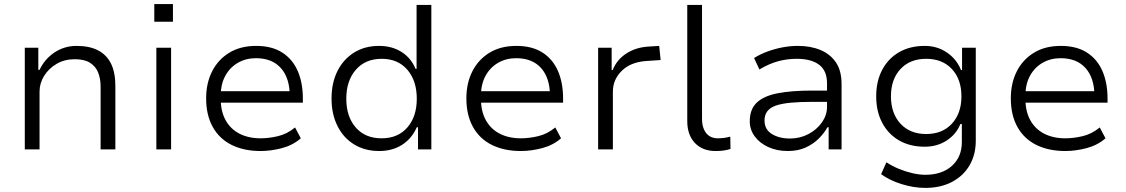

<svg xmlns="http://www.w3.org/2000/svg" viewBox="-20 -729 5495 937"><path d="M101 0V-496H167V-388H173Q198 -441 246 -473Q294 -505 354 -505Q417 -505 459 -483Q501 -461 522 -418Q543 -375 543 -310V0H471V-306Q471 -345 459 -375Q447 -405 419.5 -422.5Q392 -440 345 -440Q295 -440 256.5 -417.5Q218 -395 195.5 -359Q173 -323 173 -282V0Z M733 -623V-709H824V-623ZM743 0V-496H815V0Z M1252 8Q1171 8 1111 -21.5Q1051 -51 1018.5 -109Q986 -167 986 -249Q986 -323 1015 -380.5Q1044 -438 1098.5 -471.5Q1153 -505 1230 -505Q1307 -505 1357.5 -472.5Q1408 -440 1433 -382.5Q1458 -325 1458 -248V-228H1037V-284H1416L1394 -261Q1394 -348 1351 -396.5Q1308 -445 1229 -445Q1180 -445 1141 -422.5Q1102 -400 1079.5 -359Q1057 -318 1057 -259V-249Q1057 -186 1081 -142.5Q1105 -99 1149 -76.5Q1193 -54 1252 -54Q1292 -54 1336.5 -64.5Q1381 -75 1420 -107L1448 -54Q1409 -20 1355.5 -6Q1302 8 1252 8Z M1831 8Q1761 8 1708.5 -24Q1656 -56 1627 -114Q1598 -172 1598 -248Q1598 -325 1627 -382.5Q1656 -440 1708 -472.5Q1760 -505 1830 -505Q1893 -505 1939.5 -475.5Q1986 -446 2008 -393H2013V-705H2085V0H2020V-108H2014Q1990 -53 1942.5 -22.5Q1895 8 1831 8ZM1842 -54Q1922 -54 1968 -107Q2014 -160 2014 -247Q2014 -335 1968 -388.5Q1922 -442 1843 -442Q1763 -442 1716.5 -388.5Q1670 -335 1670 -247Q1670 -160 1716 -107Q1762 -54 1842 -54Z M2522 8Q2441 8 2381 -21.5Q2321 -51 2288.5 -109Q2256 -167 2256 -249Q2256 -323 2285 -380.5Q2314 -438 2368.5 -471.5Q2423 -505 2500 -505Q2577 -505 2627.5 -472.5Q2678 -440 2703 -382.5Q2728 -325 2728 -248V-228H2307V-284H2686L2664 -261Q2664 -348 2621 -396.5Q2578 -445 2499 -445Q2450 -445 2411 -422.5Q2372 -400 2349.5 -359Q2327 -318 2327 -259V-249Q2327 -186 2351 -142.5Q2375 -99 2419 -76.5Q2463 -54 2522 -54Q2562 -54 2606.5 -64.5Q2651 -75 2690 -107L2718 -54Q2679 -20 2625.5 -6Q2572 8 2522 8Z M2899 0V-496H2965V-387H2970Q2990 -438 3037.5 -468.5Q3085 -499 3149 -502L3197 -505L3204 -436L3130 -431Q3056 -425 3013.5 -382.5Q2971 -340 2971 -282V0Z M3472 8Q3409 8 3371.5 -31Q3334 -70 3334 -138V-705H3406V-148Q3406 -119 3415.5 -97.5Q3425 -76 3442 -65Q3459 -54 3483 -54Q3498 -54 3513 -56Q3528 -58 3544 -62L3545 -2Q3529 3 3512 5.5Q3495 8 3472 8Z M3825 8Q3772 8 3730 -11Q3688 -30 3663.5 -63Q3639 -96 3639 -137Q3639 -196 3673.5 -228.5Q3708 -261 3776 -274Q3844 -287 3943 -287H4030V-232H3946Q3886 -232 3841.5 -228Q3797 -224 3768.5 -214.5Q3740 -205 3725.5 -187Q3711 -169 3711 -141Q3711 -97 3747 -75Q3783 -53 3835 -53Q3884 -53 3925 -74.5Q3966 -96 3991 -131.5Q4016 -167 4016 -207V-323Q4016 -384 3977.5 -413Q3939 -442 3868 -442Q3821 -442 3777 -430Q3733 -418 3686 -390L3660 -446Q3691 -465 3726.5 -478Q3762 -491 3799.5 -498Q3837 -505 3874 -505Q3936 -505 3984 -485Q4032 -465 4059.5 -424.5Q4087 -384 4087 -319V0H4024V-108H4018Q4003 -80 3976 -53Q3949 -26 3911.5 -9Q3874 8 3825 8Z M4496 188Q4439 188 4380 169.5Q4321 151 4280 121L4306 63Q4333 81 4365.5 94.5Q4398 108 4432 116Q4466 124 4496 124Q4577 124 4625.5 80.5Q4674 37 4674 -36V-124H4667Q4647 -74 4600.5 -43.5Q4554 -13 4493 -13Q4421 -13 4368 -43.5Q4315 -74 4285.5 -129.5Q4256 -185 4256 -259Q4256 -333 4285.5 -388.5Q4315 -444 4368 -474.5Q4421 -505 4493 -505Q4554 -505 4601.5 -472.5Q4649 -440 4670 -387H4675V-496H4742V-42Q4742 26 4711.5 78Q4681 130 4625.5 159Q4570 188 4496 188ZM4500 -75Q4579 -75 4625.5 -125.5Q4672 -176 4672 -259Q4672 -342 4625.5 -392Q4579 -442 4500 -442Q4421 -442 4374.5 -392Q4328 -342 4328 -259Q4328 -176 4374.5 -125.5Q4421 -75 4500 -75Z M5179 8Q5098 8 5038 -21.5Q4978 -51 4945.5 -109Q4913 -167 4913 -249Q4913 -323 4942 -380.5Q4971 -438 5025.5 -471.5Q5080 -505 5157 -505Q5234 -505 5284.5 -472.5Q5335 -440 5360 -382.5Q5385 -325 5385 -248V-228H4964V-284H5343L5321 -261Q5321 -348 5278 -396.5Q5235 -445 5156 -445Q5107 -445 5068 -422.5Q5029 -400 5006.5 -359Q4984 -318 4984 -259V-249Q4984 -186 5008 -142.5Q5032 -99 5076 -76.5Q5120 -54 5179 -54Q5219 -54 5263.5 -64.5Q5308 -75 5347 -107L5375 -54Q5336 -20 5282.5 -6Q5229 8 5179 8Z"/></svg>

Font: Nunito Sans 6pt Light
Style: Regular
Weight: 300
Version: Version 3.101;gftools[0.9.27]